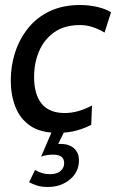

<svg xmlns="http://www.w3.org/2000/svg" viewBox="-20 -520 463 766"><path d="M210 10Q142 10 101 -18Q60 -46 41.5 -93.5Q23 -141 23 -199Q23 -258 40.5 -311.5Q58 -365 92.5 -408Q127 -451 179 -475.5Q231 -500 299 -500Q336 -500 369.5 -492Q403 -484 423 -471L397 -390Q374 -404 349.5 -412Q325 -420 299 -420Q238 -420 197.5 -392Q157 -364 136.5 -317Q116 -270 116 -212Q116 -144 146 -106.5Q176 -69 239 -69Q290 -69 347 -99L344 -22Q322 -10 288 0Q254 10 210 10ZM200 79 170 64Q183 60 195 57Q207 54 220 54Q255 54 275 71.5Q295 89 295 120Q295 166 259 196Q223 226 171 226Q145 226 127 220Q109 214 96 207L120 158Q133 166 148 170.5Q163 175 180 175Q206 175 221 162.5Q236 150 236 131Q236 97 192 97Q181 97 169 98.5Q157 100 144 105L189 0H239Z"/></svg>

Font: Cabin VF Beta
Style: Italic
Weight: 400
Italic angle: -7°
Designer: Pablo Impallari
Foundry: Pablo Impallari. http://www.impallari.com Igino Marini. http://www.ikern.com
Version: Version 2.300